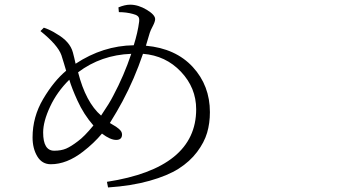

<svg xmlns="http://www.w3.org/2000/svg" viewBox="-20 -784 1540 832"><path d="M470.7 -369.1Q517.6 -457 548.8 -550.8Q418 -545.9 318.4 -470.7Q351.6 -340.8 418 -283.2Q455.1 -337.9 470.7 -369.1ZM317.4 -171.9Q344.7 -191.4 384.8 -240.2Q342.8 -288.1 315.4 -348.6Q291 -402.3 280.3 -438.5Q227.5 -386.7 197.3 -322.3Q167 -257.8 167 -210Q167 -130.9 214.8 -130.9Q245.1 -130.9 266.6 -140.1Q288.1 -149.4 317.4 -171.9ZM456.1 -251Q459 -249 468.3 -243.7Q477.5 -238.3 482.9 -234.9Q488.3 -231.4 495.1 -225.6Q502 -219.7 505.4 -213.9Q508.8 -208 508.8 -201.2Q508.8 -177.7 483.4 -177.7Q458 -177.7 421.9 -205.1Q386.7 -163.1 339.8 -127Q269.5 -72.3 200.2 -72.3Q162.1 -72.3 141.6 -106.4Q121.1 -140.6 121.1 -188.5Q121.1 -277.3 167 -355Q212.9 -432.6 266.6 -477.5Q264.6 -483.4 257.3 -508.8Q250 -534.2 246.1 -544.9Q230.5 -588.9 155.3 -649.4L169.9 -664.1Q201.2 -653.3 224.6 -637.7Q283.2 -604.5 295.9 -556.6Q297.9 -549.8 301.8 -533.2Q305.7 -516.6 307.6 -507.8Q425.8 -585.9 559.6 -587.9Q577.1 -643.6 583 -690.4Q584 -699.2 582.5 -705.1Q581.1 -710.9 576.7 -714.4Q572.3 -717.8 567.9 -719.7Q563.5 -721.7 555.7 -723.6Q527.3 -731.4 495.1 -731.4L493.2 -752Q521.5 -763.7 543.9 -763.7Q579.1 -763.7 615.7 -741.7Q652.3 -719.7 652.3 -701.2Q652.3 -690.4 642.1 -670.9Q631.8 -651.4 628.9 -641.6L612.3 -585.9Q741.2 -574.2 815.4 -493.7Q889.6 -413.1 889.6 -297.9Q889.6 -250 877.4 -208.5Q865.2 -167 834 -125.5Q802.7 -84 754.4 -53.2Q706.1 -22.5 627.9 -0.5Q549.8 21.5 448.2 28.3L443.4 3.9Q830.1 -55.7 830.1 -310.5Q830.1 -403.3 764.2 -473.1Q698.2 -543 599.6 -550.8Q562.5 -441.4 510.7 -344.7Q488.3 -302.7 456.1 -251Z"/></svg>

Font: Bpmf Zihi Serif Light
Style: Light
Weight: 300
Foundry: But Ko
Version: Version 1.320